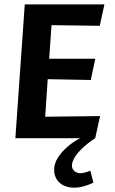

<svg xmlns="http://www.w3.org/2000/svg" viewBox="-20 -632 524 878"><path d="M50.3 0 93.3 -612H457.5L436.2 -514L215.6 -517L204.9 -363.3H415.8L395 -266.2L198.2 -269.9L186.6 -98.2L437.7 -101.2L415.4 0ZM321.3 226.2Q276.3 226.2 250.8 202Q225.3 177.8 227.9 136.1Q229.9 112.1 245.8 87.4Q261.6 62.8 287.6 39.9Q313.7 16.9 345.9 0H414.8Q376.6 25.8 353.6 48.6Q330.5 71.5 320.2 90.1Q309.8 108.7 308.8 123.1Q308.4 140.3 320.1 150.2Q331.7 160.1 347.1 160.1Q356.3 160.1 370.1 156.5Q383.8 152.9 393.1 148.3L407 203Q398 208 383.6 213.3Q369.2 218.6 353.2 222.4Q337.1 226.2 321.3 226.2Z"/></svg>

Font: Ancizar Sans Thin
Style: Italic
Weight: 100
Italic angle: -4°
Designer: Cesar Puertas, Viviana Monsalve, Julian Moncada, Julian Prieto, Jose Castro, Mariel Hernandez, Felipe Aragon, Sara Alarc
Version: Version 8.100